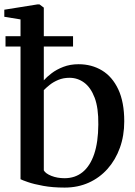

<svg xmlns="http://www.w3.org/2000/svg" viewBox="-24 -839 612 870"><path d="M-4.5 -763V-795L145.5 -819H155L174.5 -804.5V-475Q187.5 -490 209.8 -507Q232 -524 263 -536Q294 -548 332 -548Q391.5 -548 438.2 -519.8Q485 -491.5 512 -434Q539 -376.5 539 -289Q539 -224 519.2 -169.2Q499.5 -114.5 463.5 -74Q427.5 -33.5 378 -11.2Q328.5 11 269 11Q214.5 11 172 3.2Q129.5 -4.5 102.8 -13.8Q76 -23 69 -27V-751ZM291 -486.5Q263 -486.5 240.2 -477Q217.5 -467.5 201 -454.2Q184.5 -441 174.5 -430.5V-67Q182.5 -52.5 209 -42Q235.5 -31.5 268.5 -31.5Q316.5 -31.5 350.5 -59.2Q384.5 -87 402.8 -141Q421 -195 421.5 -274.5Q422.5 -350 404.8 -396.5Q387 -443 357.2 -464.8Q327.5 -486.5 291 -486.5ZM1 -675H307V-628H1Z"/></svg>

Font: Merriweather 72pt Medium
Style: Regular
Weight: 500
Version: Version 2.100